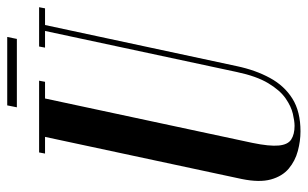

<svg xmlns="http://www.w3.org/2000/svg" viewBox="-176 -648 831 518"><g transform="rotate(-90 239.0 -389.5)"><path d="M397.8 -785 392.5 -759H208L213.2 -785ZM143 6.2Q117 6.2 90.1 -1Q63.2 -8.2 42.6 -25.5Q22 -42.8 13.4 -73.5Q4.8 -104.2 14.5 -152L128.2 -683H83.2L86.2 -699H279.8L276.8 -683H231.8L112 -123.5Q102.5 -77.5 104.9 -52.6Q107.2 -27.8 121.2 -18.8Q135.2 -9.8 158 -9.8Q170.5 -9.8 190.5 -14.4Q210.5 -19 232.4 -34.2Q254.2 -49.5 273.1 -81Q292 -112.5 303.2 -165.5L414 -683H369L372 -699H478L475 -683H430L319.2 -166.2Q308.5 -115.2 287.2 -76.2Q266 -37.2 231.2 -15.5Q196.5 6.2 143 6.2Z"/></g></svg>

Font: Emberly Black
Style: Italic
Weight: 900
Italic angle: -12°
Designer: Rajesh Rajput
Foundry: Rajesh Rajput
Version: Version 1.000